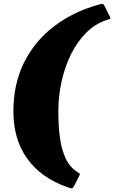

<svg xmlns="http://www.w3.org/2000/svg" viewBox="-20 -818 597 1004"><path d="M391.5 107 369.5 151Q361.5 166.5 355.8 166.8Q350 167 332.5 161Q193.5 111.5 121.8 10.8Q50 -90 50 -235Q50 -377.5 105.2 -489.8Q160.5 -602 261 -679.2Q361.5 -756.5 496.5 -794Q512.5 -798.5 517.2 -797.5Q522 -796.5 528.5 -783L554.5 -731Q560 -720 554.5 -718.8Q549 -717.5 537.5 -713.5Q477.5 -693.5 430.5 -646.5Q383.5 -599.5 351.2 -534Q319 -468.5 302 -391.5Q285 -314.5 285 -235Q285 -162.5 293.2 -99Q301.5 -35.5 324 11.8Q346.5 59 388.5 84Q398.5 90 397.8 93.5Q397 97 391.5 107Z"/></svg>

Font: Besley* Narrow Fatface
Style: Italic
Weight: 900
Width: 4
Italic angle: -13°
Designer: Owen Earl
Foundry: indestructible type*
Version: Version 3.000; ttfautohint (v1.8.3)